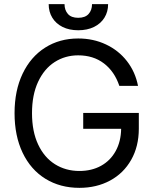

<svg xmlns="http://www.w3.org/2000/svg" viewBox="-20 -904 749 934"><path d="M360.4 -634.8Q296.9 -634.8 245.8 -602.1Q194.8 -569.3 165.3 -505.9Q135.7 -442.4 135.7 -353.5Q135.7 -264.6 165.5 -201.2Q195.3 -137.7 247.6 -105Q299.8 -72.3 366.2 -72.3Q425.8 -72.3 471.4 -97.4Q517.1 -122.6 542.7 -169.2Q568.4 -215.8 569.3 -277.3H384.8V-354.5H655.3V-278.3Q655.3 -191.9 618.2 -126.5Q581.1 -61 515.4 -25.6Q449.7 9.8 366.2 9.8Q272.5 9.8 200.9 -34.4Q129.4 -78.6 90.1 -160.9Q50.8 -243.2 50.8 -353.5Q50.8 -463.4 90.1 -545.7Q129.4 -627.9 199.7 -672.4Q270 -716.8 360.4 -716.8Q434.1 -716.8 495.6 -687.7Q557.1 -658.7 597.7 -606.4Q638.2 -554.2 651.4 -486.3H560.5Q537.1 -556.2 485.6 -595.5Q434.1 -634.8 360.4 -634.8ZM360.4 -756.8Q316.9 -756.8 284.4 -772.9Q252 -789.1 234.4 -817.9Q216.8 -846.7 216.8 -883.8H293.9Q293.9 -855 310.3 -836.2Q326.7 -817.4 360.4 -817.4Q394.5 -817.4 411.1 -836.2Q427.7 -855 427.7 -883.8H505.9Q505.9 -846.7 488 -817.9Q470.2 -789.1 437.3 -772.9Q404.3 -756.8 360.4 -756.8Z"/></svg>

Font: WEMIX Pretendard
Style: Regular
Weight: 400
Designer: Base glyphs from Inter by Rasmus Andersson; Hangeul glyphs from Noto Sans CJK(Source Han Sans) by Jang Soo-young and Kan
Foundry: Kil Hyung-jin
Version: Version 1.000